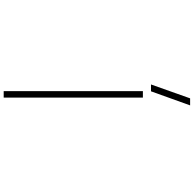

<svg xmlns="http://www.w3.org/2000/svg" viewBox="-25 -767 1050 1040"><g transform="rotate(-90 500.0 -247.0)"><path d="M449.2 257.8 525.4 45.9H562.5L487.3 257.8ZM491.2 2V-752H526.4V2Z"/></g></svg>

Font: GenEi Gothic M ExtraLight
Style: Regular
Weight: 200
Designer: o_tamon (Modified); [Source Han Sans]
Ryoko NISHIZUKA  (kana & ideographs); Paul D. Hunt (Latin, Greek & Cyrillic); Wenl
Version: Version 1.1a;Original Version 1.004